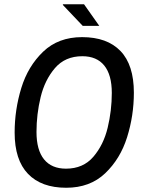

<svg xmlns="http://www.w3.org/2000/svg" viewBox="-20 -873 678 905"><path d="M49 -248Q49 -356 80.5 -458.5Q112 -561 183.5 -629.5Q255 -698 367 -698Q485 -698 548 -632.5Q611 -567 611 -436Q611 -328 579 -226Q547 -124 475.5 -56Q404 12 292 12Q175 12 112 -53.5Q49 -119 49 -248ZM507 -435Q507 -520 471.5 -564Q436 -608 368 -608Q287 -608 239 -552Q191 -496 171.5 -415Q152 -334 152 -251Q152 -166 187.5 -122Q223 -78 291 -78Q372 -78 420 -134Q468 -190 487.5 -271Q507 -352 507 -435ZM276 -850 277 -853H376L448 -751H370Z"/></svg>

Font: Archivo Narrow Medium
Style: Italic
Weight: 500
Italic angle: -8°
Designer: Hector Gatti
Foundry: Omnibus-Type
Version: Version 2.001